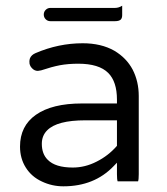

<svg xmlns="http://www.w3.org/2000/svg" viewBox="-20 -655 589 679"><path d="M237.3 -62.5Q175.8 -62.5 148.9 -89.8Q127.9 -110.4 127.9 -146.5Q127.9 -175.3 147 -194.3Q182.1 -229.5 281.2 -229.5H393.6V-139.2Q362.8 -104 321.8 -83.5Q280.8 -62.5 237.3 -62.5ZM468.3 -13.7Q470.7 -20 470.7 -39.1V-315.4Q470.7 -366.7 449.2 -408.7Q427.2 -450.2 384.3 -475.6Q337.9 -502 272.5 -502Q187 -502 106 -467.3Q90.8 -460.9 85.9 -448.7Q84 -442.9 84 -437.5Q84 -432.1 84.5 -429.2Q85 -426.3 86.4 -423.8Q88.4 -418.5 93.3 -413.6Q102.1 -404.3 113.8 -404.3L125.5 -406.2Q163.6 -418.9 191.9 -424.3Q221.2 -429.7 256.8 -429.7Q330.1 -429.7 362.8 -397Q393.6 -366.2 393.6 -302.7V-289.1H269.5Q164.1 -289.1 106.9 -249Q50.8 -209.5 50.8 -136.7Q50.8 -94.7 71.3 -62.3Q91.8 -29.8 127.9 -13.2Q163.6 3.9 204.1 3.9Q313.5 3.9 381.8 -67.4L393.6 -79.6V-39.1Q393.6 -20 396 -13.7ZM412.1 -634.8Q399.9 -627 386.7 -627H158.2Q148.4 -627 141.6 -620.1Q134.8 -613.3 134.8 -603.5Q134.8 -593.8 141.6 -586.9Q148.4 -580.1 158.2 -580.1H386.7Q400.9 -580.1 407.2 -585.9Q412.1 -591.3 412.1 -601.6Z"/></svg>

Font: YuPearl-Light
Style: Light
Weight: 300
Designer: Max Yao
Foundry: Max-Everyday
Version: Version 1.011; ttfautohint (v1.8.3)